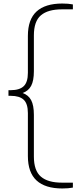

<svg xmlns="http://www.w3.org/2000/svg" viewBox="-20 -838 433 1088"><path d="M333 230Q236.5 230 187.2 184.8Q138 139.5 138 46V-197Q138 -250.5 114.2 -272.8Q90.5 -295 41 -295H28V-327H41Q90.5 -327 114.2 -349.5Q138 -372 138 -425V-634Q138 -728 187.2 -773Q236.5 -818 333 -818Q368 -818 393 -813V-785H331Q251.5 -785 211.8 -751.2Q172 -717.5 172 -637V-435Q172 -380.5 156.5 -351.5Q141 -322.5 108 -311Q141 -299.5 156.5 -270.5Q172 -241.5 172 -187V49Q172 129 211.8 163Q251.5 197 331 197H393V225Q368 230 333 230Z"/></svg>

Font: Encode Sans Expanded Thin
Style: Regular
Weight: 100
Width: 7
Designer: Multiple Designers
Foundry: Impallari Type
Version: Version 3.000; ttfautohint (v1.8.3) -l 8 -r 50 -G 200 -x 14 